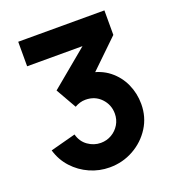

<svg xmlns="http://www.w3.org/2000/svg" viewBox="-133 -825 857 942"><g transform="rotate(-20 295.5 -353.5)"><path d="M280 13Q226 13 177 -8.8Q128 -30.5 91.8 -70Q55.5 -109.5 40 -163L172 -198Q182.5 -158.5 213.2 -136.8Q244 -115 280 -115Q311 -115 336.8 -130Q362.5 -145 377.8 -170.5Q393 -196 393 -227Q393 -273.5 361.2 -306.8Q329.5 -340 280 -340Q265 -340 251 -335.8Q237 -331.5 224 -324L163 -431L392 -621L402 -592H68V-720H518V-592L340 -420L339 -458Q401 -448.5 443.8 -414.8Q486.5 -381 508.8 -331.8Q531 -282.5 531 -227Q531 -159 496.5 -104.8Q462 -50.5 405 -18.8Q348 13 280 13Z"/></g></svg>

Font: Manrope ExtraLight ExtraBold
Style: Regular
Weight: 800
Version: Version 4.504